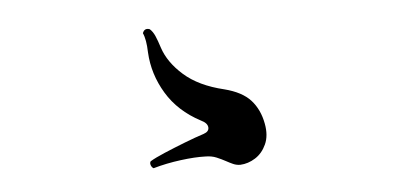

<svg xmlns="http://www.w3.org/2000/svg" viewBox="-36 -640 1073 509"><g transform="rotate(-5 500.0 -385.0)"><path d="M585 -195Q575 -195 566 -199Q557 -203 548 -208Q537 -214 524 -219.5Q511 -225 494 -225Q467 -226 428.5 -221Q390 -216 355 -206Q350 -209 348 -215Q346 -221 349 -225Q362 -233 388 -244Q414 -255 443.5 -266.5Q473 -278 495 -285Q510 -290 509 -301.5Q508 -313 491 -321Q432 -352 401 -403.5Q370 -455 367 -513Q366 -548 358 -565Q363 -579 377 -574Q385 -567 390.5 -554.5Q396 -542 402 -523Q415 -483 454 -448.5Q493 -414 560 -398Q607 -386 629.5 -361Q652 -336 659 -298Q665 -266 654.5 -243Q644 -220 625 -208Q606 -196 585 -195Z"/></g></svg>

Font: Zen Old Mincho
Style: Bold
Weight: 700
Designer: Yoshimichi Ohira
Foundry: Positype
Version: Version 1.500